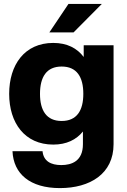

<svg xmlns="http://www.w3.org/2000/svg" viewBox="-20 -752 650 984"><path d="M287 212C441 212 562 139 562 -13V-520H409V-460C375 -505 324 -532 253 -532C106 -532 27 -420 27 -271C27 -123 106 -11 253 -11C321 -11 371 -36 405 -78V-13C405 74 347 94 294 94C241 94 203 74 198 23H44C49 139 134 212 287 212ZM185 -271C185 -357 218 -411 296 -411C374 -411 407 -357 407 -271C407 -186 374 -132 296 -132C218 -132 185 -186 185 -271ZM233 -586H357L502 -732H331Z"/></svg>

Font: Aspekta 750
Style: Regular
Weight: 750
Designer: Ivo Dolenc
Version: Version 2.000